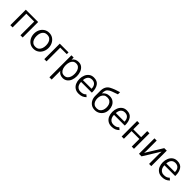

<svg xmlns="http://www.w3.org/2000/svg" viewBox="435 -2527 4555 4555"><g transform="rotate(45 2713.0 -249.0)"><path d="M500.5 0H426.5V-460.5H162.5V0H87.5V-519.5H500.5Z M867.5 10Q793 10 738.5 -27.2Q684 -64.5 654.5 -125.2Q625 -186 625 -258Q625 -329.5 654.5 -390.8Q684 -452 741.5 -490Q796.5 -526 867.5 -526Q942.5 -526 997 -488.5Q1051.5 -451 1081.2 -390Q1111 -329 1111 -258Q1111 -185 1080.5 -123.8Q1050 -62.5 995.2 -26.2Q940.5 10 867.5 10ZM867.5 -56Q923.5 -56 958.5 -83.2Q993.5 -110.5 1010.2 -156.2Q1027 -202 1027 -258Q1027 -312 1011 -358Q995 -404 960 -431.8Q925 -459.5 867.5 -459.5Q812 -459.5 776.8 -432.2Q741.5 -405 725 -359Q708.5 -313 708.5 -258Q708.5 -203.5 724.8 -157.2Q741 -111 776.2 -83.5Q811.5 -56 867.5 -56Z M1301.5 0H1226.5V-519.5H1520V-460.5H1301.5Z M1692.5 219H1617.5V-519.5H1692.5V-450Q1746.5 -530 1852.5 -530Q1920 -530 1966.2 -493.5Q2012.5 -457 2036.5 -395.5Q2060.5 -334 2060.5 -260Q2060.5 -187.5 2037 -125.5Q2013.5 -63.5 1964.5 -26Q1917 10 1852.5 10Q1747.5 10 1692.5 -69.5ZM1834.5 -55.5Q1886 -55.5 1919.2 -83.8Q1952.5 -112 1968.2 -158.2Q1984 -204.5 1984 -259Q1984 -312 1968.8 -358.8Q1953.5 -405.5 1920.5 -434.8Q1887.5 -464 1834.5 -464Q1783.5 -464 1750.8 -436.2Q1718 -408.5 1702.5 -361.8Q1687 -315 1687 -259Q1687 -205 1702 -158.8Q1717 -112.5 1749.5 -84Q1782 -55.5 1834.5 -55.5Z M2378 6Q2303.5 6 2251.2 -29.2Q2199 -64.5 2173.2 -124.5Q2147.5 -184.5 2147.5 -257Q2147.5 -328.5 2173 -390Q2198.5 -451.5 2248.2 -488.8Q2298 -526 2369 -526Q2485.5 -526 2536.5 -449.8Q2587.5 -373.5 2587.5 -254L2585 -235H2226Q2226 -184.5 2242.5 -147Q2259.5 -107 2293.8 -83.5Q2328 -60 2376.5 -60Q2426 -60 2460.2 -72.2Q2494.5 -84.5 2523.5 -115.5L2574.5 -71.5Q2532.5 -30 2486.5 -12Q2440.5 6 2378 6ZM2516 -296V-299Q2516 -372 2478.8 -415.8Q2441.5 -459.5 2369 -459.5Q2324 -459.5 2292.2 -438.2Q2260.5 -417 2244.5 -379.5Q2228.5 -342 2226 -296Z M2928 10Q2856.5 10 2805 -23.2Q2753.5 -56.5 2725.5 -112.8Q2697.5 -169 2697.5 -237.5V-405Q2697.5 -560.5 2808.5 -623Q2915 -679 3052 -717V-644.5Q2940.5 -606 2911 -594.5Q2871 -579.5 2845 -563Q2797.5 -534.5 2781.8 -496Q2766 -457.5 2766 -390.5Q2793 -428 2839 -453.8Q2885 -479.5 2945 -479.5Q3016 -479.5 3065 -446.2Q3114 -413 3139.2 -357.8Q3164.5 -302.5 3164.5 -236.5Q3164.5 -164.5 3133 -109Q3101.5 -53.5 3047.8 -21.8Q2994 10 2928 10ZM2928 -52Q2981.5 -52 3015.5 -76.5Q3049.5 -101 3066 -142.8Q3082.5 -184.5 3082.5 -235Q3082.5 -283.5 3067 -324.8Q3051.5 -366 3017.5 -391.2Q2983.5 -416.5 2928 -416.5Q2874.5 -416.5 2840.8 -391.5Q2807 -366.5 2790.5 -325Q2774 -283.5 2774 -235Q2774 -185 2789.8 -143.5Q2805.5 -102 2839.5 -77Q2873.5 -52 2928 -52Z M3482.5 6Q3408 6 3355.8 -29.2Q3303.5 -64.5 3277.8 -124.5Q3252 -184.5 3252 -257Q3252 -328.5 3277.5 -390Q3303 -451.5 3352.8 -488.8Q3402.5 -526 3473.5 -526Q3590 -526 3641 -449.8Q3692 -373.5 3692 -254L3689.5 -235H3330.5Q3330.5 -184.5 3347 -147Q3364 -107 3398.2 -83.5Q3432.5 -60 3481 -60Q3530.5 -60 3564.8 -72.2Q3599 -84.5 3628 -115.5L3679 -71.5Q3637 -30 3591 -12Q3545 6 3482.5 6ZM3620.5 -296V-299Q3620.5 -372 3583.2 -415.8Q3546 -459.5 3473.5 -459.5Q3428.5 -459.5 3396.8 -438.2Q3365 -417 3349 -379.5Q3333 -342 3330.5 -296Z M4235 0H4160.5V-256.5H3897.5V0H3822V-519.5H3897.5V-315.5H4160.5V-519.5H4235Z M4816 0H4742V-350Q4742 -376.5 4747 -410.5H4742L4488.5 0H4403V-519.5H4478V-170Q4478 -155.5 4473 -109H4478L4731.5 -519.5H4816Z M5174.5 6Q5100 6 5047.8 -29.2Q4995.5 -64.5 4969.8 -124.5Q4944 -184.5 4944 -257Q4944 -328.5 4969.5 -390Q4995 -451.5 5044.8 -488.8Q5094.5 -526 5165.5 -526Q5282 -526 5333 -449.8Q5384 -373.5 5384 -254L5381.5 -235H5022.5Q5022.5 -184.5 5039 -147Q5056 -107 5090.2 -83.5Q5124.5 -60 5173 -60Q5222.5 -60 5256.8 -72.2Q5291 -84.5 5320 -115.5L5371 -71.5Q5329 -30 5283 -12Q5237 6 5174.5 6ZM5312.5 -296V-299Q5312.5 -372 5275.2 -415.8Q5238 -459.5 5165.5 -459.5Q5120.5 -459.5 5088.8 -438.2Q5057 -417 5041 -379.5Q5025 -342 5022.5 -296Z"/></g></svg>

Font: Acari Sans
Style: Regular
Weight: 400
Designer: Alfredo Marco Pradil and Stefan Peev (font) & Cristiano Sobral (main changes)
Foundry: Alfredo Marco Pradil and Stefan Peev (font) & Cristiano Sobral (main changes)
Version: Version 1.063; ttfautohint (v1.8.3)